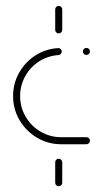

<svg xmlns="http://www.w3.org/2000/svg" viewBox="-20 -588 344 657"><path d="M24.8 -259.3Q24.8 -302.2 45.2 -338.7Q65.6 -375.2 100.7 -398Q135.9 -420.7 178.1 -423.3Q183 -424.1 187 -420.6Q191.1 -417 191.1 -411.5Q191.1 -406.7 188 -403.3Q184.8 -400 180 -399.6Q143.7 -397 113.7 -377.8Q83.7 -358.5 66.3 -327.2Q48.9 -295.9 48.9 -259.3Q48.9 -221.1 67.8 -188.7Q86.7 -156.3 119.1 -137.4Q151.5 -118.5 189.6 -118.5H275.6Q280.7 -118.5 284.3 -115.2Q287.8 -111.9 287.8 -106.7Q287.8 -101.5 284.3 -98Q280.7 -94.4 275.6 -94.4H189.6Q144.8 -94.4 107 -116.7Q69.3 -138.9 47 -176.7Q24.8 -214.4 24.8 -259.3ZM180.7 49.3Q175.9 49.3 172.4 45.9Q168.9 42.6 168.9 37.4V-33Q168.9 -38.1 172.4 -41.5Q175.9 -44.8 180.7 -44.8Q185.9 -44.8 189.4 -41.3Q193 -37.8 193 -33V37.4Q193 42.2 189.4 45.7Q185.9 49.3 180.7 49.3ZM180.7 -473.7Q175.9 -473.7 172.4 -477.2Q168.9 -480.7 168.9 -485.6V-555.9Q168.9 -561.1 172.4 -564.4Q175.9 -567.8 180.7 -567.8Q185.9 -567.8 189.4 -564.3Q193 -560.7 193 -555.9V-485.6Q193 -480.7 189.4 -477.2Q185.9 -473.7 180.7 -473.7ZM263.7 -412.2Q263.7 -417.4 267.2 -420.7Q270.7 -424.1 275.6 -424.1Q280.7 -424.1 284.3 -420.7Q287.8 -417.4 287.8 -412.2Q287.8 -407 284.3 -403.5Q280.7 -400 275.6 -400Q270.4 -400 267 -403.5Q263.7 -407 263.7 -412.2Z"/></svg>

Font: 26F Galaxy Sans Thin
Style: Regular
Weight: 100
Designer: C₂₉H₂₅N₃O₅
Version: Version 1.100